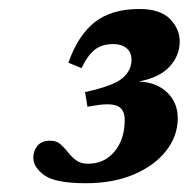

<svg xmlns="http://www.w3.org/2000/svg" viewBox="-20 -704 430 438"><path d="M179.5 -460.5 174 -494Q239 -508 259.5 -525.8Q280 -543.5 280 -567.5Q280 -585 268.5 -594.2Q257 -603.5 238.5 -603.5Q213 -603.5 196.5 -590.8Q180 -578 166 -548.5L136 -561Q158 -623.5 196.2 -653.5Q234.5 -683.5 298 -683.5Q345 -683.5 367.5 -661Q390 -638.5 390 -609Q390 -577.5 367 -552.2Q344 -527 296.5 -518Q337 -516.5 361.2 -493.2Q385.5 -470 385.5 -434.5Q385.5 -394 359.2 -360.2Q333 -326.5 285.8 -306.2Q238.5 -286 176 -286Q106.5 -286 81.2 -304.2Q56 -322.5 56 -344Q56 -360 65.5 -371.5Q75 -383 94.5 -383Q109 -383 118 -375Q127 -367 135 -356.8Q143 -346.5 153.5 -338.5Q164 -330.5 181 -330.5Q218 -330.5 241.2 -358.2Q264.5 -386 264.5 -431Q264.5 -453 249.8 -461.2Q235 -469.5 198 -463.5Z"/></svg>

Font: Newsreader 16pt ExtraBold
Style: Italic
Weight: 800
Italic angle: -17°
Designer: Hugues Gentile
Foundry: Production Type
Version: Version 1.003; ttfautohint (v1.8.3)